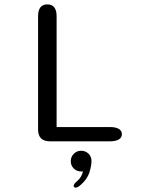

<svg xmlns="http://www.w3.org/2000/svg" viewBox="-20 -644 659 875"><path d="M238 -65H481.5Q507.5 -65 521.5 -56.5Q535.5 -48 535.5 -32Q535.5 -17 521.5 -8.5Q507.5 0 481.5 0H207.5Q153.5 0 153.5 -54V-569.5Q153.5 -624 195.5 -624Q238 -624 238 -569.5ZM350 43Q369 43 383 56Q397 69 397 90.5Q397 110.5 387.5 141.5Q378 172.5 348 198.5Q341 205 335 208Q329 211 324 211Q320 211 317.8 208.2Q315.5 205.5 315.5 203Q315.5 199 320 193Q324.5 187 333 180Q343 171.5 349.2 160.2Q355.5 149 358 137Q357 137.5 354.2 137.5Q351.5 137.5 350 137.5Q330 137.5 316.2 124Q302.5 110.5 302.5 90.5Q302.5 71 316.2 57Q330 43 350 43Z"/></svg>

Font: Sono ExtraLight Monospace
Style: Regular
Weight: 400
Version: Version 2.112